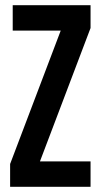

<svg xmlns="http://www.w3.org/2000/svg" viewBox="-20 -720 390 740"><path d="M329 -612 134 -98H329V0H19V-88L214 -602H29V-700H329Z"/></svg>

Font: Bebas Kai
Style: Regular
Weight: 400
Designer: Ryoichi Tsunekawa
Foundry: Dharma Type
Version: Version 1.001;PS 001.001;hotconv 1.0.70;makeotf.lib2.5.58329